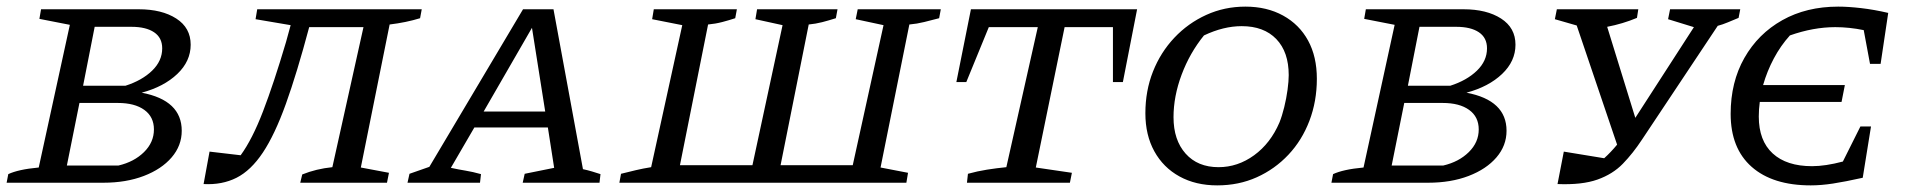

<svg xmlns="http://www.w3.org/2000/svg" viewBox="-20 -552 5773 580"><path d="M0 0 5 -26Q20 -33 42.5 -38Q65 -43 97 -46L191 -477L99 -495L104 -524H399Q469 -524 512.5 -496Q556 -468 556 -417Q556 -367 515.5 -328.5Q475 -290 408 -272Q529 -249 529 -157Q529 -112 498.5 -76.5Q468 -41 414.5 -20.5Q361 0 292 0ZM377 -471H266L231 -293H359Q409 -309 439.5 -338.5Q470 -368 470 -406Q470 -438 445.5 -454.5Q421 -471 377 -471ZM182 -52H338Q385 -63 415 -92.5Q445 -122 445 -161Q445 -199 416 -220Q387 -241 336 -241H220Z M595 4 613 -94 707 -83Q742 -131 774.5 -215.5Q807 -300 844 -425L858 -476L752 -494L757 -524H1254L1249 -497Q1207 -484 1157 -478L1070 -46L1155 -30L1149 0H887L893 -25Q935 -42 984 -47L1078 -470H914Q877 -331 843.5 -238Q810 -145 774 -91Q738 -37 694.5 -15Q651 7 595 4Z M1741 -41Q1755 -38 1768.5 -34Q1782 -30 1794 -26L1791 0H1559L1565 -27L1654 -45L1635 -167H1413L1342 -45Q1365 -40 1386.5 -36.5Q1408 -33 1433 -26L1430 0H1211L1217 -27L1277 -48L1560 -524H1652ZM1441 -215H1627L1587 -468Z M2817 -497Q2794 -491 2772 -485.5Q2750 -480 2727 -478L2640 -46L2723 -30L2718 0H1851L1856 -27Q1880 -33 1901 -38Q1922 -43 1947 -47L2041 -476L1950 -494L1955 -524H2206L2201 -497Q2183 -491 2162 -485.5Q2141 -480 2119 -478L2034 -53H2253L2344 -476L2262 -494L2267 -524H2510L2505 -497Q2483 -490 2463.5 -485Q2444 -480 2423 -478L2338 -53H2556L2649 -476L2565 -494L2571 -524H2822Z M3415 -524 3372 -304H3342V-470H3196L3109 -46L3218 -30L3212 0H2901L2904 -27Q2933 -35 2961.5 -39.5Q2990 -44 3020 -47L3115 -470H2967L2899 -304H2869L2913 -524Z M3657 8Q3592 8 3543 -19Q3494 -46 3467 -95Q3440 -144 3440 -210Q3440 -278 3463 -336Q3486 -394 3527.5 -438Q3569 -482 3624 -507Q3679 -532 3742 -532Q3807 -532 3856 -505Q3905 -478 3931.5 -429.5Q3958 -381 3958 -314Q3958 -246 3935.5 -187Q3913 -128 3872 -84.5Q3831 -41 3776.5 -16.5Q3722 8 3657 8ZM3661 -47Q3719 -47 3768.5 -83Q3818 -119 3845 -182Q3853 -202 3859.5 -228.5Q3866 -255 3869.5 -281Q3873 -307 3873 -325Q3873 -395 3835.5 -434Q3798 -473 3731 -473Q3676 -473 3617 -445Q3574 -392 3549.5 -326.5Q3525 -261 3525 -198Q3525 -129 3561.5 -88Q3598 -47 3661 -47Z M4002 0 4007 -26Q4022 -33 4044.5 -38Q4067 -43 4099 -46L4193 -477L4101 -495L4106 -524H4401Q4471 -524 4514.5 -496Q4558 -468 4558 -417Q4558 -367 4517.5 -328.5Q4477 -290 4410 -272Q4531 -249 4531 -157Q4531 -112 4500.5 -76.5Q4470 -41 4416.5 -20.5Q4363 0 4294 0ZM4379 -471H4268L4233 -293H4361Q4411 -309 4441.5 -338.5Q4472 -368 4472 -406Q4472 -438 4447.5 -454.5Q4423 -471 4379 -471ZM4184 -52H4340Q4387 -63 4417 -92.5Q4447 -122 4447 -161Q4447 -199 4418 -220Q4389 -241 4338 -241H4222Z M4685 4 4704 -94 4826 -74Q4846 -92 4865 -115L4743 -475L4677 -494L4683 -524H4929L4925 -498Q4882 -480 4835 -471L4920 -196L5097 -470L5019 -494L5025 -524H5237L5232 -498Q5215 -491 5199.5 -484.5Q5184 -478 5169 -474L4940 -130Q4913 -89 4882.5 -57.5Q4852 -26 4805.5 -9.5Q4759 7 4685 4Z M5450 8Q5335 8 5271.5 -48Q5208 -104 5208 -208Q5208 -304 5249.5 -377Q5291 -450 5364 -491Q5437 -532 5533 -532Q5563 -532 5602 -527.5Q5641 -523 5684 -513L5661 -359H5629L5610 -461Q5566 -470 5524 -470Q5458 -470 5387 -445Q5359 -414 5338.5 -375.5Q5318 -337 5306 -295H5553L5543 -244H5296Q5293 -222 5293 -200Q5293 -127 5335 -88.5Q5377 -50 5454 -50Q5494 -50 5547 -64L5600 -170H5632L5607 -15Q5553 -3 5517 2.5Q5481 8 5450 8Z"/></svg>

Font: Piazzolla SC
Style: Italic
Weight: 400
Italic angle: -11.3°
Designer: Juan Pablo del Peral
Foundry: Huerta Tipografica
Version: Version 1.330